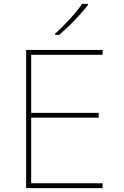

<svg xmlns="http://www.w3.org/2000/svg" viewBox="-20 -972 640 992"><path d="M115 -714H510V-689H141V-389H490V-364H141V-25H510V0H115ZM265 -798Q300 -829 341.5 -874.5Q383 -920 404 -952H434V-945Q406 -909 365 -866.5Q324 -824 286 -792H265Z"/></svg>

Font: Noto Sans Mono UI Thin
Style: Regular
Weight: 250
Monospace: yes
Designer: Monotype Design team
Foundry: Monotype Imaging Inc.
Version: Version 1.000